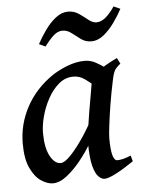

<svg xmlns="http://www.w3.org/2000/svg" viewBox="-48 -649 522 706"><g transform="rotate(-5 213.0 -296.0)"><path d="M418.5 -37.1Q380.4 -11.2 352.1 3.4Q323.7 18.1 309.6 18.1Q298.8 18.1 287.4 6.8Q275.9 -4.4 268.1 -34.4Q260.3 -64.5 260.3 -122.1Q260.3 -134.8 264.6 -165.8Q269 -196.8 275.1 -233.4Q281.2 -270 286.9 -301.3Q292.5 -332.5 294.4 -345.7Q297.4 -359.4 313.5 -372.8Q329.6 -386.2 351.3 -398.4Q373 -410.6 393.1 -420.4L404.3 -398.9Q389.2 -386.7 382.8 -376.5Q376.5 -366.2 370.6 -335.9Q361.3 -293 354.5 -250.2Q347.7 -207.5 343.8 -175Q339.8 -142.6 339.8 -129.4Q339.8 -45.9 362.3 -45.9Q371.1 -45.9 383.1 -48.6Q395 -51.3 412.6 -58.6ZM377 -375.5Q364.3 -366.7 356.4 -350.8Q348.6 -335 342.5 -322Q336.4 -309.1 328.6 -309.1Q320.3 -309.1 305.2 -323.5Q290 -337.9 270 -352.3Q250 -366.7 227.5 -366.2Q197.3 -366.2 173.6 -345.9Q149.9 -325.7 133.1 -294.7Q116.2 -263.7 107.4 -230.2Q98.6 -196.8 98.6 -169.9Q98.6 -115.2 115 -84.5Q131.3 -53.7 154.3 -53.7Q167.5 -53.7 188 -74.2Q208.5 -94.7 231.4 -127.2Q254.4 -159.7 273.9 -195.8L263.2 -112.8Q247.1 -85.4 222.9 -55.2Q198.7 -24.9 171.6 -3.4Q144.5 18.1 119.1 18.1Q98.6 18.1 75.7 2.7Q52.7 -12.7 36.9 -46.6Q21 -80.6 21 -136.7Q21 -208 54.9 -271.2Q88.9 -334.5 151.9 -377.9Q176.3 -394.5 209.5 -407.5Q242.7 -420.4 274.4 -420.4Q295.9 -420.4 315.2 -409.7Q334.5 -398.9 350.3 -387.7Q366.2 -376.5 377 -375.5ZM421.9 -599.6Q409.2 -575.7 391.1 -550.3Q373 -524.9 351.3 -507.3Q329.6 -489.7 305.2 -489.7Q284.2 -489.7 267.6 -501.7Q251 -513.7 235.6 -525.9Q220.2 -538.1 202.6 -538.1Q185.1 -538.1 169.7 -524.2Q154.3 -510.3 135.7 -485.4L112.3 -496.1Q125 -520 143.1 -545.7Q161.1 -571.3 183.1 -588.6Q205.1 -606 229 -606Q251 -606 268.6 -594Q286.1 -582 301 -569.8Q315.9 -557.6 330.1 -557.6Q347.2 -557.6 363.8 -571.3Q380.4 -585 397.5 -610.4Z"/></g></svg>

Font: Dai Banna SIL
Style: Italic
Weight: 400
Italic angle: -11°
Designer: Victor Gaultney
Foundry: SIL International
Version: Version 4.000